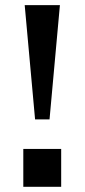

<svg xmlns="http://www.w3.org/2000/svg" viewBox="-20 -720 326 740"><path d="M115.2 -259.8 75.2 -700.2H210.9L170.9 -259.8ZM69.8 -146H215.8V0H69.8Z"/></svg>

Font: Aldrich [RUS by Daymarius]
Style: Regular
Weight: 400
Designer: Matthew Desmond
Foundry: Matthew Desmond
Version: Version 1.002 August 24, 2018